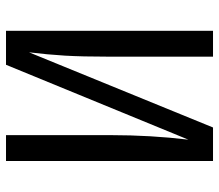

<svg xmlns="http://www.w3.org/2000/svg" viewBox="-66 -680 746 655"><g transform="rotate(90 307.5 -353.0)"><path d="M85.6 0V-706.2H173.8V-349.2Q173.8 -260 170.3 -200.8Q166.7 -141.5 159 -78.5L415.4 -706.2H529.7V0H441.5V-357.4Q441.5 -492.8 456.9 -622.1L201.5 0Z"/></g></svg>

Font: Fira Code Fixed
Style: Regular
Weight: 400
Monospace: yes
Designer: Carrois Corporate, Edenspiekermann AG, Nikita Prokopov
Foundry: Carrois Corporate, Edenspiekermann AG, Nikita Prokopov
Version: Version 5.002